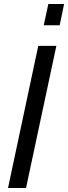

<svg xmlns="http://www.w3.org/2000/svg" viewBox="-20 -938 340 958"><path d="M198.2 -812 221.2 -918H299.8L277.8 -812ZM170.9 -709H261.2L109.9 0H20Z"/></svg>

Font: Rawline Medium
Style: Italic
Weight: 500
Italic angle: -12°
Designer: Matt McInerney, Pablo Impallari, Rodrigo Fuenzalida
Foundry: Matt McInerney, Pablo Impallari, Rodrigo Fuenzalida
Version: Version 4.020;PS 004.020;hotconv 1.0.88;makeotf.lib2.5.64775